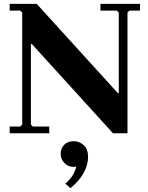

<svg xmlns="http://www.w3.org/2000/svg" viewBox="-20 -690 766 994"><path d="M565 0 145 -462H140L95 -625L85 -635H30V-670H170L590 -208H595V0ZM30 0V-35H85L95 -45V-625L140 -462V-45L150 -35H235V0ZM705 -670V-635H650L640 -625V0H595V-625L585 -635H500V-670ZM361 41Q391 41 413.5 61.5Q436 82 436 123Q436 163 413.5 204.5Q391 246 345 284L318 261Q347 235 359 213Q371 191 375 172Q371 173 368 173.5Q365 174 360 174Q333 174 313.5 154Q294 134 294 106Q294 80 311.5 60.5Q329 41 361 41Z"/></svg>

Font: Brygada 1918
Style: Regular
Weight: 400
Designer: Mateusz Machalski | Borys Kosmynka | Przemek Hoffer
Foundry: NIEPODLEGLA 2018
Version: Version 3.006